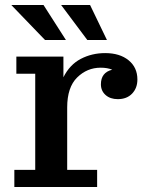

<svg xmlns="http://www.w3.org/2000/svg" viewBox="-20 -743 595 763"><path d="M159 -584 25 -723H153L242 -584ZM327 -584 223 -723H338L405 -584ZM37 0V-68H120V-450H45V-518H232V-436Q257 -486 301 -509Q345 -532 398 -532Q456 -532 491 -503.5Q526 -475 526 -427Q526 -393 505 -371Q484 -349 448 -349Q418 -349 399.5 -365.5Q381 -382 381 -408Q381 -455 426 -466Q407 -474 380 -474Q326 -474 286.5 -435Q247 -396 247 -316V-68H366V0Z"/></svg>

Font: Montagu Slab 16pt Medium
Style: Regular
Weight: 500
Designer: Florian Karsten
Foundry: Florian Karsten
Version: Version 1.000; ttfautohint (v1.8.3)